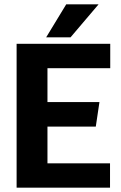

<svg xmlns="http://www.w3.org/2000/svg" viewBox="-20 -870 560 890"><path d="M57 -667H491V-554H200V-397H441L424 -283H200V-113H490V0H57ZM437 -850 307 -697H194L287 -850Z"/></svg>

Font: Epunda Sans
Style: Bold
Weight: 700
Designer: Simon Atzbach
Foundry: typofactur
Version: Version 2.204; ttfautohint (v1.8.4.7-5d5b)